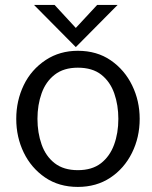

<svg xmlns="http://www.w3.org/2000/svg" viewBox="-20 -726 600 756"><path d="M286.5 10Q212 10 157.5 -27.2Q103 -64.5 73.5 -125.2Q44 -186 44 -258Q44 -329.5 73.5 -390.8Q103 -452 160.5 -490Q215.5 -526 286.5 -526Q361.5 -526 416 -488.5Q470.5 -451 500.2 -390Q530 -329 530 -258Q530 -185 499.5 -123.8Q469 -62.5 414.2 -26.2Q359.5 10 286.5 10ZM286.5 -56Q342.5 -56 377.5 -83.2Q412.5 -110.5 429.2 -156.2Q446 -202 446 -258Q446 -312 430 -358Q414 -404 379 -431.8Q344 -459.5 286.5 -459.5Q231 -459.5 195.8 -432.2Q160.5 -405 144 -359Q127.5 -313 127.5 -258Q127.5 -203.5 143.8 -157.2Q160 -111 195.2 -83.5Q230.5 -56 286.5 -56ZM278.5 -540.5 114 -706.5H195L278.5 -616L362.5 -706.5H443Z"/></svg>

Font: Acari Sans
Style: Regular
Weight: 400
Designer: Alfredo Marco Pradil and Stefan Peev (font) & Cristiano Sobral (main changes)
Foundry: Alfredo Marco Pradil and Stefan Peev (font) & Cristiano Sobral (main changes)
Version: Version 1.063; ttfautohint (v1.8.3)